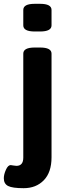

<svg xmlns="http://www.w3.org/2000/svg" viewBox="-52 -774 348 1006"><path d="M218 -493V50Q218 129 177.5 170.5Q137 212 72 212Q13 212 -9.5 200.5Q-32 189 -32 160Q-32 140 -21 115.5Q-10 91 4 91Q6 91 17 93Q28 95 34 95Q70 95 70 52V-493Q70 -525 130 -525H158Q218 -525 218 -493ZM218 -722V-641Q218 -609 158 -609H130Q70 -609 70 -641V-722Q70 -754 130 -754H158Q218 -754 218 -722Z"/></svg>

Font: mmAsap
Style: Bold
Weight: 700
Designer: Pablo Cosgaya
Foundry: Omnibus-Type
Version: Version 1.001